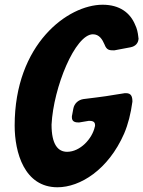

<svg xmlns="http://www.w3.org/2000/svg" viewBox="-20 -768 606 812"><path d="M565 -612C563 -631 559 -648 552 -662C531 -714 486 -748 414 -748C267 -748 42 -582 42 -237C42 -123 83 24 223 24C319 24 438 -50 505 -203C522 -243 533 -287 540 -338C540 -358 536 -374 513 -374C508 -374 505 -374 502 -373L470 -368C441 -363 414 -359 389 -356L333 -349C312 -346 294 -331 290 -308L285 -281C284 -279 284 -276 284 -272C284 -253 298 -250 314 -250L356 -257C369 -257 382 -255 382 -239C382 -236 382 -233 381 -232C370 -181 319 -126 264 -126C225 -126 198 -157 198 -241C206 -399 298 -623 373 -623C400 -623 413 -601 422 -580C431 -556 442 -555 463 -555L532 -568C553 -572 566 -586 566 -607L565 -610C565 -611 565 -611 565 -612Z"/></svg>

Font: Bangerz
Style: Bold
Weight: 700
Designer: vernon adams
Foundry: Vernon Adams
Version: Version 2.10;December 28, 2023;FontCreator 13.0.0.2683 64-bi